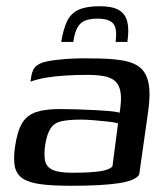

<svg xmlns="http://www.w3.org/2000/svg" viewBox="-20 -592 539 618"><path d="M208 6Q146 6 108 0.5Q70 -5 51 -19Q32 -33 27.5 -57Q23 -81 28 -117Q35 -168 50.5 -194.5Q66 -221 95.5 -231Q125 -241 173 -241Q199 -241 229 -240Q259 -239 287.5 -237.5Q316 -236 337 -234Q358 -232 365 -229Q372 -271 368 -295Q364 -319 350.5 -331Q337 -343 314 -347Q291 -351 261 -351Q227 -351 192.5 -349Q158 -347 128.5 -342Q99 -337 78 -329L81 -348Q85 -371 98.5 -381Q112 -391 130 -394Q151 -399 190.5 -402Q230 -405 274 -404Q330 -404 368.5 -398.5Q407 -393 429 -376Q451 -359 458 -325Q465 -291 457 -234L428 -30Q417 -11 363.5 -2.5Q310 6 208 6ZM213 -36Q273 -36 303.5 -41Q334 -46 342 -57L360 -195Q351 -198 329 -200.5Q307 -203 282 -205Q257 -207 240 -207Q203 -207 179 -202Q155 -197 143 -179Q131 -161 125 -123Q121 -92 125.5 -73Q130 -54 150 -45Q170 -36 213 -36ZM300 -572Q341 -572 362 -560Q383 -548 389.5 -523Q396 -498 390 -457H352Q358 -500 344.5 -516Q331 -532 294 -532Q253 -532 237 -514Q221 -496 216 -457H177Q184 -499 196 -524Q208 -549 233 -560.5Q258 -572 300 -572Z"/></svg>

Font: Genos Thin Medium
Style: Italic
Weight: 500
Italic angle: -8°
Version: Version 1.010